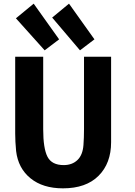

<svg xmlns="http://www.w3.org/2000/svg" viewBox="-20 -1008 735 1049"><path d="M587 -231Q587 -116 518.5 -47.5Q450 21 324 21Q214 21 146.5 -34Q79 -89 68 -183Q63 -235 63 -279V-698H216V-302Q216 -197 239.5 -151.5Q263 -106 328 -106Q374 -106 403 -133.5Q432 -161 436 -216Q439 -256 439 -303V-698H587ZM265 -912 357 -988 496 -793 417 -733ZM67 -908 164 -988 303 -793 224 -733Z"/></svg>

Font: Repo
Style: Bold
Weight: 700
Designer: Stefan Peev
Foundry: Context Ltd
Version: Version 001.000